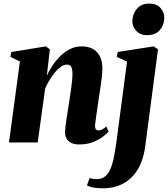

<svg xmlns="http://www.w3.org/2000/svg" viewBox="-20 -794 936 1070"><path d="M241 -372.5Q254 -401 273 -429.5Q292 -458 316.8 -482.2Q341.5 -506.5 371.2 -521Q401 -535.5 435 -535.5Q491 -535.5 520.8 -503Q550.5 -470.5 550.5 -413Q550.5 -389.5 547.2 -361Q544 -332.5 539.2 -303.2Q534.5 -274 530.5 -247Q527.5 -222.5 523 -193.8Q518.5 -165 515 -139Q511.5 -113 509.5 -95.5Q509.5 -77.5 515.5 -72.2Q521.5 -67 528 -67Q536.5 -67 547.5 -71.8Q558.5 -76.5 572.5 -89L585.5 -61Q575.5 -49.5 553.8 -32.5Q532 -15.5 498.8 -2.2Q465.5 11 419.5 11Q395 11 377.5 2.5Q360 -6 351.2 -21.5Q342.5 -37 342.5 -58Q342.5 -67.5 344.5 -85.8Q346.5 -104 350 -126.8Q353.5 -149.5 357.2 -173Q361 -196.5 364 -216.5Q367.5 -239.5 371 -263Q374.5 -286.5 377.5 -308.2Q380.5 -330 382.2 -348.5Q384 -367 384 -380.5Q383.5 -400 380.8 -411.8Q378 -423.5 371.2 -428.8Q364.5 -434 352.5 -434Q337 -434 320 -422.2Q303 -410.5 286.5 -390.8Q270 -371 255.5 -347Q241 -323 231.5 -299.5L190 0H30L91 -451.5L38 -477L42.5 -504L235.5 -535.5L258 -519ZM789.5 20.5Q778.5 102 745.2 154Q712 206 663 230.8Q614 255.5 555.5 255.5Q527 255.5 502.8 251.5Q478.5 247.5 464.5 239L479.5 198Q488 201 499.5 202.8Q511 204.5 519.5 204.5Q545 204.5 562.8 191.5Q580.5 178.5 592.8 153Q605 127.5 613 89.8Q621 52 628 2.5L688 -450.5L631 -477L636.5 -504.5L836.5 -535.5L860.5 -519ZM798 -598Q761.5 -598 739.2 -622.2Q717 -646.5 717.5 -677Q718.5 -716.5 743 -745.2Q767.5 -774 812 -774Q854 -774 875 -749Q896 -724 895.5 -695Q895.5 -656.5 871.5 -627.2Q847.5 -598 798 -598Z"/></svg>

Font: Merriweather 96pt Black
Style: Italic
Weight: 900
Italic angle: -7.8°
Version: Version 2.101